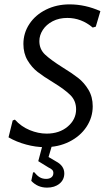

<svg xmlns="http://www.w3.org/2000/svg" viewBox="-20 -666 491 878"><path d="M439 -615 418 -544 404 -540Q352 -584 288 -584Q250 -584 221 -569Q192 -554 176 -529.5Q160 -505 160 -478Q160 -441 186 -416.5Q212 -392 266 -358Q310 -331 337.5 -309.5Q365 -288 384.5 -255.5Q404 -223 404 -180Q404 -129 375.5 -86Q347 -43 297 -18Q247 7 185 7Q144 7 99.5 -5Q55 -17 19 -38L38 -115L48 -119Q77 -87 116 -71Q155 -55 193 -55Q252 -55 290 -87.5Q328 -120 328 -166Q328 -205 302 -231Q276 -257 222 -290Q179 -316 152 -337Q125 -358 106 -390Q87 -422 87 -465Q87 -515 114.5 -556.5Q142 -598 190.5 -622Q239 -646 298 -646Q370 -646 439 -615ZM202 52 236 72Q274 92 274 127Q274 156 252 174Q230 192 195 192Q152 192 123 161L131 123L136 121Q149 137 161.5 144.5Q174 152 191 152Q206 152 215 145Q224 138 224 125Q224 116 218.5 110.5Q213 105 202 100L155 71L179 -19H223Z"/></svg>

Font: Alegreya Sans SC
Style: Italic
Weight: 400
Italic angle: -7°
Designer: Juan Pablo del Peral
Foundry: Huerta Tipografica
Version: Version 2.008; ttfautohint (v1.6)